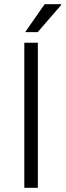

<svg xmlns="http://www.w3.org/2000/svg" viewBox="-20 -888 310 908"><path d="M99 -736H158L270 -865L269 -868H191ZM95 0H159V-686H95Z"/></svg>

Font: Archivo ExtraLight
Style: Regular
Weight: 200
Designer: Hector Gatti
Foundry: Omnibus-Type
Version: Version 2.001